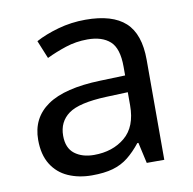

<svg xmlns="http://www.w3.org/2000/svg" viewBox="-67 -613 695 690"><g transform="rotate(-10 280.5 -267.5)"><path d="M288 -545Q386 -545 433 -502Q480 -459 480 -365V0H416L399 -76H395Q372 -47 347.5 -27.5Q323 -8 291.5 1Q260 10 215 10Q167 10 128.5 -7Q90 -24 68 -59.5Q46 -95 46 -149Q46 -229 109 -272.5Q172 -316 303 -320L394 -323V-355Q394 -422 365 -448Q336 -474 283 -474Q241 -474 203 -461.5Q165 -449 132 -433L105 -499Q140 -518 188 -531.5Q236 -545 288 -545ZM314 -259Q214 -255 175.5 -227Q137 -199 137 -148Q137 -103 164.5 -82Q192 -61 235 -61Q303 -61 348 -98.5Q393 -136 393 -214V-262Z"/></g></svg>

Font: korean15
Style: Book
Weight: 400
Designer: Jelle Bosma - Monotype Design Team
Foundry: Monotype Imaging Inc.
Version: Version 2.003